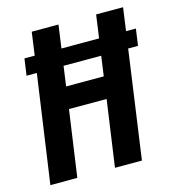

<svg xmlns="http://www.w3.org/2000/svg" viewBox="-104 -779 789 867"><g transform="rotate(-15 290.5 -345.5)"><path d="M581 -583 570 -505H524L453 0H327L371 -310H195L151 0H25L97 -505H49L60 -583H108L123 -691H248L233 -583H409L424 -691H550L535 -583ZM385 -412 398 -505H222L209 -412Z"/></g></svg>

Font: Fira Sans Extra Condensed Medium
Style: Italic
Weight: 500
Width: 3
Italic angle: -8°
Designer: Carrois Corporate & Edenspiekermann AG
Foundry: Carrois Corporate GbR & Edenspiekermann AG
Version: Version 4.203